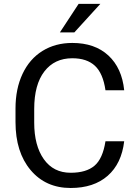

<svg xmlns="http://www.w3.org/2000/svg" viewBox="-20 -937 691 967"><path d="M605.5 -225.6Q592.3 -112.8 522.2 -51.5Q452.1 9.8 335.9 9.8Q210 9.8 134 -80.6Q58.1 -170.9 58.1 -322.3V-390.6Q58.1 -489.7 93.5 -564.9Q128.9 -640.1 193.8 -680.4Q258.8 -720.7 344.2 -720.7Q457.5 -720.7 525.9 -657.5Q594.2 -594.2 605.5 -482.4H511.2Q499 -567.4 458.3 -605.5Q417.5 -643.6 344.2 -643.6Q254.4 -643.6 203.4 -577.1Q152.3 -510.7 152.3 -388.2V-319.3Q152.3 -203.6 200.7 -135.3Q249 -66.9 335.9 -66.9Q414.1 -66.9 455.8 -102.3Q497.6 -137.7 511.2 -225.6ZM376 -917.5H485.4L354.5 -773.9H281.7Z"/></svg>

Font: Roboto-ThirdPerson-AD3FC
Style: ThirdPerson-AD3FC
Weight: 400
Designer: Google
Version: Version 2.137; 2017